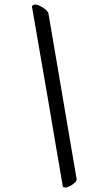

<svg xmlns="http://www.w3.org/2000/svg" viewBox="-20 -789 423 849"><path d="M319 4Q319 10 313.5 16Q308 22 300 27.5Q292 33 283.5 36.5Q275 40 270 40Q262 40 258 37Q248 -21 237 -86Q226 -151 214.5 -218Q203 -285 192 -351.5Q181 -418 170 -478Q146 -620 121 -762Q123 -764 126.5 -766.5Q130 -769 135 -769Q143 -769 153 -764.5Q163 -760 172 -754Q181 -748 187 -741.5Q193 -735 194 -731Z"/></svg>

Font: Vermiglione SemiBold
Style: Italic
Weight: 600
Italic angle: -11°
Version: Version 1.000